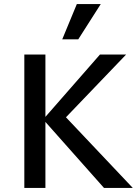

<svg xmlns="http://www.w3.org/2000/svg" viewBox="-20 -927 675 947"><path d="M493 0 193 -338 473 -658H602L278 -320L286 -369L635 0ZM100 0V-658H204V0ZM287 -733 359 -907H477L366 -733Z"/></svg>

Font: Ysabeau SC SemiBold
Style: Regular
Weight: 600
Designer: Christian Thalmann (Catharsis Fonts)
Version: Version 2.001;gftools[0.9.30]; featfreeze: smcp